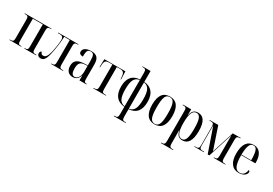

<svg xmlns="http://www.w3.org/2000/svg" viewBox="47 -1930 4745 3340"><g transform="rotate(30 2419.5 -260.0)"><path d="M19 0H256V-10H251C204 -10 187 -18 187 -80V-524H387V-80C387 -19 370 -10 325 -10H319V0H556V-10H545C496 -10 477 -19 477 -80V-457C477 -518 496 -527 543 -527H556V-536H19V-526H32C79 -526 98 -517 98 -456V-80C98 -18 79 -10 32 -10H19Z M647 7C706 7 739 -32 768 -156C790 -251 814 -399 818 -524H929V-80C929 -19 911 -10 861 -10H856V0H1097V-10H1087C1036 -10 1018 -19 1018 -80V-459C1018 -517 1038 -526 1089 -526H1097V-536H691V-526H721C766 -526 801 -518 801 -448C801 -400 783 -274 770 -218C740 -85 706 -56 663 -56C631 -56 615 -75 611 -104C591 -103 576 -85 576 -58C576 -19 603 7 647 7Z M1293 10C1356 10 1404 -26 1424 -99H1426V0H1567V-10H1564C1524 -10 1512 -23 1512 -83V-372C1512 -499 1458 -545 1353 -545C1261 -545 1193 -510 1193 -445C1193 -405 1220 -388 1269 -388C1269 -496 1287 -535 1346 -535C1406 -535 1422 -496 1422 -389V-299L1352 -296C1221 -291 1158 -245 1158 -140C1158 -44 1212 10 1293 10ZM1319 -10C1272 -10 1248 -51 1248 -137C1248 -237 1277 -281 1371 -286L1422 -289V-168C1422 -80 1380 -10 1319 -10Z M1704 0H1957V-10H1939C1890 -10 1873 -19 1873 -81V-526H1930C2005 -526 2026 -505 2032 -416L2035 -375H2045L2039 -536H1617L1612 -375H1622L1624 -416C1629 -506 1650 -526 1726 -526H1784V-81C1784 -19 1766 -10 1717 -10H1704Z M2253 240H2495V230H2482C2435 230 2416 221 2416 157V7C2567 -3 2640 -97 2640 -269C2640 -438 2561 -530 2416 -542V-760H2253V-750H2265C2311 -750 2332 -740 2332 -679V-542C2183 -532 2106 -441 2106 -269C2106 -96 2187 -3 2332 7V157C2332 221 2312 230 2265 230H2253ZM2332 -531V-3C2231 -17 2194 -97 2194 -269C2194 -439 2231 -517 2332 -531ZM2416 -3V-531C2516 -516 2552 -439 2552 -269C2552 -97 2516 -17 2416 -3Z M2934 10C3068 10 3137 -78 3137 -268C3137 -454 3065 -545 2936 -545C2799 -545 2732 -455 2732 -268C2732 -80 2807 10 2934 10ZM2935 0C2855 0 2823 -74 2823 -268C2823 -464 2852 -535 2934 -535C3018 -535 3047 -464 3047 -268C3047 -74 3018 0 2935 0Z M3198 236H3443V226H3431C3377 226 3362 211 3362 147V7C3362 -37 3362 -78 3361 -121H3363C3381 -34 3420 10 3495 10C3604 10 3666 -80 3666 -273C3666 -460 3607 -547 3497 -547C3420 -547 3380 -504 3363 -415H3361V-536H3195V-526H3206C3256 -526 3273 -515 3273 -454V148C3273 211 3258 226 3203 226H3198ZM3475 -6C3395 -6 3362 -101 3362 -268C3362 -443 3397 -530 3475 -530C3546 -530 3576 -458 3576 -268C3576 -87 3549 -6 3475 -6Z M3732 0H3926V-10H3899C3850 -10 3833 -19 3833 -82V-481H3835L4002 0H4036L4191 -488H4193V-81C4193 -19 4174 -10 4127 -10H4121V0H4356V-10H4348C4297 -10 4278 -19 4278 -81V-454C4278 -517 4298 -526 4348 -526H4356V-536H4197L4055 -92L3905 -536H3732V-526H3756C3802 -526 3823 -517 3823 -455V-82C3823 -19 3804 -10 3757 -10H3732Z M4627 10C4732 10 4781 -49 4781 -91C4781 -107 4772 -119 4757 -123C4745 -40 4704 -1 4641 -1C4554 -1 4513 -79 4512 -281H4798V-301C4798 -457 4731 -545 4616 -545C4493 -545 4423 -451 4423 -263C4423 -90 4495 10 4627 10ZM4708 -291H4512C4516 -466 4547 -535 4616 -535C4683 -535 4707 -465 4708 -291Z"/></g></svg>

Font: Noto Serif Display Condensed
Style: Regular
Weight: 400
Width: 3
Designer: Monotype Design Team
Foundry: Monotype Imaging Inc.
Version: Version 2.009